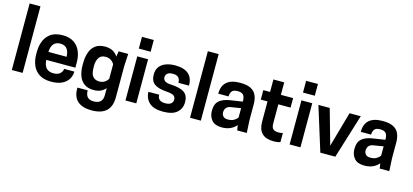

<svg xmlns="http://www.w3.org/2000/svg" viewBox="-76 -1408 4796 2229"><g transform="rotate(15 2321.5 -293.5)"><path d="M190 0H60V-800H190Z M534 13Q447 13 392.5 -21.5Q338 -56 312 -116Q286 -176 286 -252Q286 -296 289 -325Q292 -354 301 -384Q322 -456 377.5 -499.5Q433 -543 529 -543Q610 -543 662.5 -508.5Q715 -474 740.5 -414Q766 -354 766 -278V-217H416Q423 -88 535 -88Q590 -88 616.5 -114.5Q643 -141 643 -170H766Q766 -122 741.5 -80Q717 -38 665.5 -12.5Q614 13 534 13ZM635 -313Q630 -442 526 -442Q422 -442 416 -313Z M1076 213Q993 213 943 187.5Q893 162 871 118Q849 74 849 19V0H972Q972 106 1068 106H1073Q1179 106 1179 2V-82Q1128 -21 1038 -21Q967 -21 923 -52.5Q879 -84 859 -140Q839 -196 839 -269Q839 -317 842.5 -350Q846 -383 859 -420Q877 -476 921 -509.5Q965 -543 1038 -543Q1142 -543 1191 -465L1202 -530H1317L1309 -380V-6Q1309 213 1076 213ZM1074 -134Q1142 -134 1179 -194V-369Q1142 -430 1074 -430Q1016 -430 992.5 -390Q969 -350 969 -295Q969 -247 974 -218Q979 -189 995 -169Q1021 -134 1074 -134Z M1556 0H1426V-530H1556ZM1562 -622H1420V-763H1562Z M1879 13Q1765 13 1711.5 -38Q1658 -89 1658 -166H1787Q1787 -88 1879 -88Q1928 -88 1949 -107.5Q1970 -127 1970 -154Q1970 -188 1946.5 -203Q1923 -218 1869 -222Q1759 -229 1712 -264.5Q1665 -300 1665 -376Q1665 -435 1693.5 -471.5Q1722 -508 1770.5 -525.5Q1819 -543 1879 -543Q2094 -543 2094 -357H1967Q1967 -442 1879 -442Q1834 -442 1813.5 -424Q1793 -406 1793 -379Q1793 -317 1890 -315Q2002 -309 2051 -273.5Q2100 -238 2100 -159Q2100 -84 2047 -35.5Q1994 13 1879 13Z M2332 0H2202V-800H2332Z M2586 13Q2503 13 2464.5 -32Q2426 -77 2426 -143Q2426 -206 2448 -240Q2489 -302 2611 -319L2746 -340Q2746 -397 2725.5 -419.5Q2705 -442 2658 -442Q2605 -442 2587.5 -416.5Q2570 -391 2570 -355H2446Q2446 -543 2661 -543Q2743 -543 2790 -518.5Q2837 -494 2856.5 -448.5Q2876 -403 2876 -342V-150L2884 0H2769L2759 -61Q2696 13 2586 13ZM2631 -94Q2676 -94 2705 -112Q2734 -130 2746 -149V-261L2635 -243Q2556 -234 2556 -159Q2556 -136 2572.5 -115Q2589 -94 2631 -94Z M3207 13Q3022 13 3022 -173V-416H2941V-530H3022V-680H3152V-530H3299V-416H3152V-187Q3152 -138 3173 -119.5Q3194 -101 3238 -101Q3268 -101 3289 -108V0Q3266 13 3207 13Z M3529 0H3399V-530H3529ZM3535 -622H3393V-763H3535Z M3948 0H3768L3603 -530H3739L3858 -108L3977 -530H4112Z M4299 13Q4216 13 4177.5 -32Q4139 -77 4139 -143Q4139 -206 4161 -240Q4202 -302 4324 -319L4459 -340Q4459 -397 4438.5 -419.5Q4418 -442 4371 -442Q4318 -442 4300.5 -416.5Q4283 -391 4283 -355H4159Q4159 -543 4374 -543Q4456 -543 4503 -518.5Q4550 -494 4569.5 -448.5Q4589 -403 4589 -342V-150L4597 0H4482L4472 -61Q4409 13 4299 13ZM4344 -94Q4389 -94 4418 -112Q4447 -130 4459 -149V-261L4348 -243Q4269 -234 4269 -159Q4269 -136 4285.5 -115Q4302 -94 4344 -94Z"/></g></svg>

Font: Tanohe Sans SemiBold
Style: Regular
Weight: 600
Designer: Village Type and Design LLC & Cristiano Sobral
Foundry: Cooper Hewitt Smithsonian Design Museum
Version: Version 1.00;September 29, 2021;FontCreator 13.0.0.2655 64-b